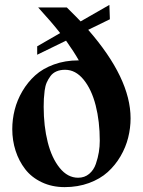

<svg xmlns="http://www.w3.org/2000/svg" viewBox="-20 -747 580 779"><path d="M244.1 -463.9Q224.1 -463.9 209 -457.3Q193.8 -450.7 184.6 -438Q175.3 -425.3 169.4 -411.9Q163.6 -398.4 161.1 -379.2Q158.7 -359.9 158 -346.2Q157.2 -332.5 157.2 -314Q157.2 -235.4 173.6 -170.4Q189.9 -105.5 222.2 -65.7Q254.4 -25.9 296.9 -25.9Q323.2 -25.9 341.8 -41.5Q360.4 -57.1 368.9 -82Q377.4 -106.9 381.1 -129.9Q384.8 -152.8 384.8 -175.8Q384.8 -254.4 368.2 -319.3Q351.6 -384.3 319.1 -424.1Q286.6 -463.9 244.1 -463.9ZM423.8 -727.1 425.8 -668.9 337.9 -626Q509.8 -429.2 509.8 -267.1Q509.8 -227.5 500 -188.5Q490.2 -149.4 469 -113Q447.8 -76.7 417 -48.8Q386.2 -21 341.1 -4.4Q295.9 12.2 242.2 12.2Q190.9 12.2 149.4 -7.6Q107.9 -27.3 82.3 -60.5Q56.6 -93.8 43.2 -135.5Q29.8 -177.2 29.8 -223.1Q29.8 -262.7 39.6 -301.5Q49.3 -340.3 70.8 -377Q92.3 -413.6 122.8 -441.2Q153.3 -468.8 198.7 -485.4Q244.1 -502 297.9 -502H299.8Q280.3 -536.6 248 -582L130.9 -524.9V-559.1L224.1 -612.8Q188.5 -658.2 134.8 -716.8H251Q297.4 -670.9 307.1 -660.2Z"/></svg>

Font: Bluu Next
Style: Bold
Weight: 700
Designer: Jean-Baptiste Morizot, Igor Stepanchenko (Cyrillic)
Foundry: Igor Stepanchenko
Version: Version 1.005